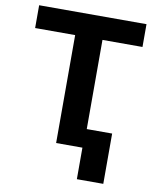

<svg xmlns="http://www.w3.org/2000/svg" viewBox="-96 -801 861 1052"><g transform="rotate(10 334.0 -275.5)"><path d="M35.5 -600.5H258.2V0H404.5V175.4H551.5V-104.4H410.2V-600.5H632.8V-727.3H35.5Z"/></g></svg>

Font: Karasuma Gothic
Style: Bold
Weight: 700
Designer: Rasmus Andersson / Ryoko Nishizuka
Foundry: Genbu
Version: Version 1.00